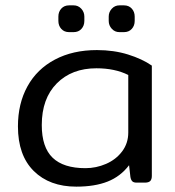

<svg xmlns="http://www.w3.org/2000/svg" viewBox="-20 -682 654 717"><path d="M198 -604V-620Q198 -638 209 -650Q220 -662 238 -662H255Q272 -662 283.5 -649.5Q295 -637 295 -620V-604Q295 -586 284 -574Q273 -562 255 -562H238Q220 -562 209 -574Q198 -586 198 -604ZM386 -604V-620Q386 -637 397.5 -649.5Q409 -662 426 -662H443Q461 -662 472 -650Q483 -638 483 -620V-604Q483 -586 472 -574Q461 -562 443 -562H426Q409 -562 397.5 -574.5Q386 -587 386 -604ZM47 -210Q47 -295 82.5 -359.5Q118 -424 185 -459.5Q252 -495 342 -495Q405 -495 458 -478.5Q511 -462 547 -437V-25Q547 -12 541 -6Q535 0 521 0H490Q479 0 474 -5Q469 -10 467 -21L462 -65Q430 -23 382 -4Q334 15 265 15Q165 15 106 -43.5Q47 -102 47 -210ZM459 -187V-402Q409 -427 340 -427Q248 -427 192 -370.5Q136 -314 136 -215Q136 -132 176.5 -93Q217 -54 299 -54Q339 -54 376 -70Q413 -86 436 -116.5Q459 -147 459 -187Z"/></svg>

Font: Mitr Light
Style: Regular
Weight: 300
Designer: Thanarat Vachiruckul
Foundry: Cadson Demak
Version: Version 1.003